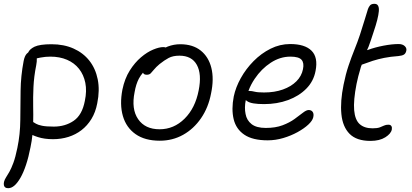

<svg xmlns="http://www.w3.org/2000/svg" viewBox="-30 -726 2161 1007"><path d="M248 4Q203 4 169 -7Q153 -12 140 -18Q137 13 130 46Q120 98 106.5 138.5Q93 179 77.5 206Q62 233 46 247Q30 261 13 261Q3 261 -2.5 257Q-8 253 -9.5 245.5Q-11 238 -9 228Q-6 216 1.5 204.5Q9 193 19 175.5Q29 158 40 128.5Q51 99 61 50Q76 -22 76.5 -97Q77 -172 78 -250Q79 -328 94 -406Q99 -432 110 -444Q114 -448 118 -451Q125 -468 151 -481Q179 -494 240 -494Q305 -494 355.5 -471.5Q406 -449 438.5 -408Q471 -367 482.5 -310Q494 -253 480 -184Q471 -137 449.5 -102Q428 -67 397.5 -43.5Q367 -20 329 -8Q291 4 248 4ZM163 -420Q163 -420 163 -420Q164 -404 160 -384Q148 -324 145.5 -269.5Q143 -215 144 -164Q145 -125 144 -86Q150 -82 159 -77Q169 -71 190.5 -66.5Q212 -62 252 -62Q312 -62 356.5 -92.5Q401 -123 415 -197Q426 -249 417.5 -291.5Q409 -334 384.5 -365Q360 -396 321.5 -412.5Q283 -429 234 -429Q208 -429 182 -424Q171 -421 163 -420Z M808 12Q730 12 681 -22.5Q632 -57 614.5 -117.5Q597 -178 612 -256Q624 -314 650.5 -356Q677 -398 709.5 -425.5Q742 -453 773.5 -466Q805 -479 826 -479Q834 -479 839 -477Q844 -479 850 -482Q882 -494 915 -494Q981 -494 1022.5 -461Q1064 -428 1078.5 -370Q1093 -312 1077 -236Q1063 -162 1024.5 -106Q986 -50 930.5 -19Q875 12 808 12ZM720 -345Q707 -330 698 -313Q683 -284 676 -243Q658 -154 694.5 -101Q731 -48 807 -48Q882 -48 938 -103.5Q994 -159 1012 -252Q1029 -337 1002.5 -385.5Q976 -434 911 -434Q877 -434 854.5 -422Q832 -410 807 -390Q788 -374 778 -361.5Q768 -349 760.5 -341.5Q753 -334 740 -334Q727 -334 722 -341Q721 -343 720 -345Z M1374 10Q1295 10 1251.5 -19.5Q1208 -49 1195.5 -101Q1183 -153 1196 -220Q1206 -268 1233 -316.5Q1260 -365 1300 -405.5Q1340 -446 1389 -470.5Q1438 -495 1492 -495Q1569 -495 1604 -460Q1639 -425 1625 -354Q1615 -300 1576.5 -261Q1538 -222 1480.5 -201Q1423 -180 1355 -180Q1288 -180 1267 -195Q1262 -198 1259 -201Q1251 -161 1258 -128Q1264 -95 1289.5 -75Q1315 -55 1364 -55Q1415 -55 1452 -69Q1489 -83 1515 -102Q1541 -121 1559 -135Q1577 -149 1589 -149Q1603 -149 1610 -139Q1617 -129 1613 -111Q1609 -93 1587 -72.5Q1565 -52 1530.5 -33Q1496 -14 1455.5 -2Q1415 10 1374 10ZM1273 -249Q1276 -249 1279 -249Q1290 -249 1306 -245Q1322 -241 1355 -241Q1410 -241 1453.5 -256.5Q1497 -272 1524.5 -299.5Q1552 -327 1559 -363Q1566 -396 1551.5 -412.5Q1537 -429 1493 -429Q1439 -429 1390 -397Q1341 -365 1306 -313Q1285 -282 1273 -249Z M1913 13Q1840 13 1803.5 -24Q1767 -61 1760.5 -127.5Q1754 -194 1772 -282Q1783 -337 1798 -381.5Q1813 -426 1829 -465.5Q1845 -505 1858 -544Q1874 -593 1883 -623.5Q1892 -654 1900 -679Q1904 -690 1911 -698Q1918 -706 1934 -706Q1943 -706 1948 -702Q1959 -693 1957 -668Q1954 -630 1929 -557Q1915 -513 1903 -481Q1899 -472 1895 -463Q1897 -463 1899 -464Q1937 -478 1981.5 -486.5Q2026 -495 2061 -495Q2081 -495 2092.5 -484.5Q2104 -474 2101 -460Q2098 -446 2089 -440Q2080 -434 2060 -432Q2018 -429 1985.5 -422.5Q1953 -416 1925 -407Q1897 -398 1868 -387Q1867 -387 1867 -386Q1862 -374 1859 -361Q1849 -329 1840 -286Q1823 -199 1827.5 -148Q1832 -97 1856.5 -75Q1881 -53 1924 -53Q1949 -53 1962 -58Q1975 -63 1984.5 -67.5Q1994 -72 2007 -72Q2018 -72 2022.5 -65Q2027 -58 2025 -47Q2021 -25 1991 -6Q1961 13 1913 13Z"/></svg>

Font: Shantell Sans Light Light
Style: Italic
Weight: 300
Italic angle: -11°
Version: Version 1.008;[ac192a2d6]